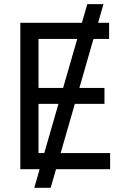

<svg xmlns="http://www.w3.org/2000/svg" viewBox="-20 -817 607 927"><path d="M453.6 -707H506.8V-628.9H431.2L363.3 -392.6H484.4V-315.4H341.3L272.9 -78.1H511.7V0H250.5L224.6 89.8H145.5L171.4 0H78.1V-707H375.5L401.4 -796.9H479.5ZM193.8 -78.1 262.2 -315.4H166V-78.1ZM284.7 -392.6 353 -628.9H166V-392.6Z"/></svg>

Font: Pretendard JP
Style: Regular
Weight: 400
Designer: Base glyphs from Inter by Rasmus Andersson; Hangeul glyphs from Noto Sans CJK(Source Han Sans) by Jang Soo-young and Kan
Foundry: Kil Hyung-jin
Version: Version 1.309